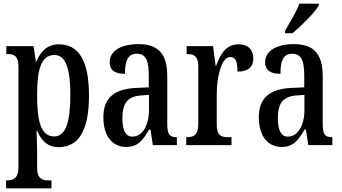

<svg xmlns="http://www.w3.org/2000/svg" viewBox="-20 -786 1850 1040"><path d="M13 234H259V191H240C212 191 181 183 181 124V37C181 -8 179 -47 178 -77H182C204 -23 239 11 297 11C404 11 462 -75 462 -268C462 -461 404 -546 299 -546C237 -546 200 -508 177 -453H174L162 -536H14V-493H23C56 -493 80 -484 80 -424V120C80 182 49 191 20 191H13ZM274 -47C201 -47 181 -128 181 -271C181 -406 201 -488 275 -488C337 -488 361 -413 361 -272C361 -128 337 -47 274 -47Z M663 10C729 10 754 -28 788 -84H795L808 0H938V-43H935C898 -43 886 -59 886 -115V-373C886 -500 833 -547 729 -547C637 -547 574 -511 574 -449C574 -407 601 -386 657 -386C657 -452 670 -495 721 -495C775 -495 786 -448 786 -373V-313L721 -310C600 -305 540 -257 540 -151C540 -41 595 10 663 10ZM697 -46C659 -46 643 -84 643 -145C643 -223 668 -264 745 -269L787 -272V-191C787 -107 752 -46 697 -46Z M989 0H1234V-43H1214C1180 -43 1154 -51 1154 -110V-276C1154 -368 1179 -477 1226 -477C1257 -477 1266 -453 1266 -398C1324 -398 1352 -424 1352 -468C1352 -515 1326 -546 1272 -546C1207 -546 1174 -496 1151 -430H1148L1134 -536H991V-493H994C1029 -493 1054 -484 1054 -425V-115C1054 -52 1027 -43 992 -43H989Z M1524 -619V-606H1565C1615 -648 1687 -721 1707 -756V-766H1601C1586 -721 1551 -668 1524 -619ZM1505 10C1571 10 1596 -28 1630 -84H1637L1650 0H1780V-43H1777C1740 -43 1728 -59 1728 -115V-373C1728 -500 1675 -547 1571 -547C1479 -547 1416 -511 1416 -449C1416 -407 1443 -386 1499 -386C1499 -452 1512 -495 1563 -495C1617 -495 1628 -448 1628 -373V-313L1563 -310C1442 -305 1382 -257 1382 -151C1382 -41 1437 10 1505 10ZM1539 -46C1501 -46 1485 -84 1485 -145C1485 -223 1510 -264 1587 -269L1629 -272V-191C1629 -107 1594 -46 1539 -46Z"/></svg>

Font: Noto Serif Khmer ExtraCondensed Medium
Style: Regular
Weight: 500
Width: 2
Designer: Danh Hong and the Monotype Design Team
Foundry: Monotype Imaging Inc.
Version: Version 2.004